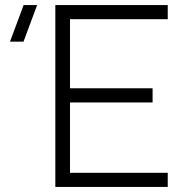

<svg xmlns="http://www.w3.org/2000/svg" viewBox="-20 -740 734 760"><path d="M644 0V-56H257V-334.5H584V-390.5H257V-664H644V-720H199V0ZM127 -720H73.5L19.5 -575H73Z"/></svg>

Font: Vela Sans Light
Style: Regular
Weight: 300
Designer: Principal design: Mikhail Sharanda - project Manrope.
Design modification: Ravid Balaliev
Foundry: Mikhail Sharanda
Version: Version 1.001